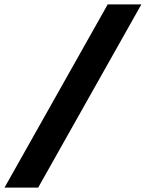

<svg xmlns="http://www.w3.org/2000/svg" viewBox="-22 -750 662 870"><path d="M151 100 618.5 -730H466L-1.5 100Z"/></svg>

Font: Monaspace Neon
Style: Bold Italic
Weight: 700
Italic angle: -11°
Designer: Riley Cran & the Lettermatic Team
Foundry: Lettermatic
Version: Version 1.200 (Monaspace Neon)